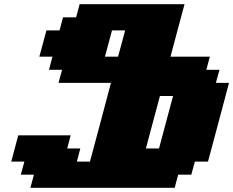

<svg xmlns="http://www.w3.org/2000/svg" viewBox="-20 -895 1111 915"><path d="M125 0H812.5L829.1 -62.5H891.6L908.7 -125H971.2Q988.3 -187.5 1021.5 -312.5Q1054.7 -437.5 1071.3 -500H1008.8L1025.9 -562.5H963.4L980 -625H792.5Q803.7 -667 825.9 -750.2Q848.1 -833.5 859.4 -875H359.4L342.8 -812.5H280.3L263.7 -750H201.2Q195.8 -729.5 184.6 -687.7Q173.3 -646 167.5 -625H230L213.4 -562.5H275.9L258.8 -500H508.8Q492.2 -437.5 459 -312.5Q425.8 -187.5 408.7 -125H346.2L362.8 -187.5H300.3L316.9 -250H66.9Q61.5 -229 50.3 -187.3Q39.1 -145.5 33.7 -125H96.2L79.1 -62.5H141.6ZM737.8 -187.5H675.3Q686.5 -229 708.7 -312.5Q731 -396 742.2 -437.5H804.7Q793.5 -396 771.2 -312.5Q749 -229 737.8 -187.5ZM542.5 -625H480Q485.8 -645.5 497.1 -687.5Q508.3 -729.5 513.7 -750H576.2Q570.8 -729.5 559.6 -687.5Q548.3 -645.5 542.5 -625Z"/></svg>

Font: Faithful 32x
Style: BoldOblique
Weight: 400
Foundry: Faithful Resource Pack
Version: Version 1.0; January 27, 2023